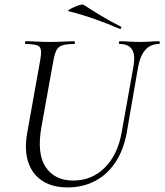

<svg xmlns="http://www.w3.org/2000/svg" viewBox="-20 -805 718 838"><path d="M563 -518Q571 -566 556 -589.5Q541 -613 502 -613Q499 -613 499 -619Q499 -625 502 -625Q523 -625 544.5 -623.5Q566 -622 592 -622Q614 -622 635.5 -623.5Q657 -625 674 -625Q678 -625 677.5 -619Q677 -613 674 -613Q637 -613 614.5 -587.5Q592 -562 583 -514L533 -225Q519 -149 483 -95.5Q447 -42 394 -14.5Q341 13 275 13Q209 13 165 -15.5Q121 -44 103.5 -96.5Q86 -149 98 -221L156 -545Q164 -589 152 -601Q140 -613 92 -613Q89 -613 89 -619Q89 -625 92 -625Q114 -625 141 -623.5Q168 -622 197 -622Q229 -622 256 -623.5Q283 -625 303 -625Q307 -625 307 -619Q307 -613 303 -613Q270 -613 252 -607Q234 -601 226 -585Q218 -569 213 -540L161 -252Q140 -134 179.5 -75.5Q219 -17 299 -17Q381 -17 437.5 -73.5Q494 -130 511 -227ZM503 -679Q451 -701 398.5 -720Q346 -739 280 -756Q274 -758 282 -763Q290 -768 303.5 -774Q317 -780 329 -783.5Q341 -787 345 -784Q382 -760 421 -736.5Q460 -713 507 -689Q511 -688 509 -683Q507 -678 503 -679Z"/></svg>

Font: Cormorant
Style: Italic
Weight: 400
Italic angle: -10°
Designer: Christian Thalmann (Catharsis Fonts)
Foundry: Catharsis Fonts
Version: Version 4.000